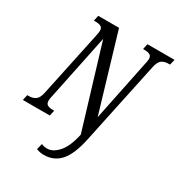

<svg xmlns="http://www.w3.org/2000/svg" viewBox="-235 -857 1154 1240"><g transform="rotate(30 342.5 -237.0)"><path d="M221 229 232 185Q252 194 275 194Q318 194 358 149Q398 104 419 7L235 -601L133 -109Q129 -95 129 -79Q129 -57 143 -49Q157 -41 183 -41H193L184 0H-17L-8 -41H3Q34 -41 54 -55.5Q74 -70 83 -114L185 -596Q191 -626 191 -635Q191 -657 177 -665Q163 -673 135 -673H124L133 -714H288L457 -145L549 -593Q556 -623 556 -635Q556 -657 542 -665Q528 -673 501 -673H491L500 -714H702L692 -673H681Q650 -673 630.5 -658.5Q611 -644 602 -600L473 9Q447 133 399.5 186.5Q352 240 277 240Q245 240 221 229Z"/></g></svg>

Font: Noto Serif Cond
Style: Italic
Weight: 400
Width: 3
Italic angle: -12°
Designer: Monotype Design Team
Foundry: Monotype Imaging Inc.
Version: Version 1.001